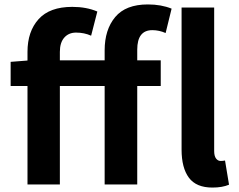

<svg xmlns="http://www.w3.org/2000/svg" viewBox="-20 -832 1076 866"><path d="M799 -157V-798H946V-151Q946 -128 954.5 -117Q963 -106 975 -106Q985 -106 995 -108L1013 1Q983 14 938 14Q865 14 832 -30.5Q799 -75 799 -157ZM104 -559V-598Q104 -690 154 -745.5Q204 -801 306 -801Q370 -801 419 -780L391 -671Q360 -685 323 -685Q290 -685 270 -662.5Q250 -640 250 -598V-560H452V-605Q452 -698 499.5 -755Q547 -812 647 -812Q707 -812 754 -793L727 -683Q698 -696 667 -696Q599 -696 599 -608V-560H705V-444H599V0H452V-444H250V0H104V-444H28V-553Z"/></svg>

Font: Sinter Bold
Style: Regular
Weight: 700
Foundry: Adobe & rsms
Version: Version 1.000